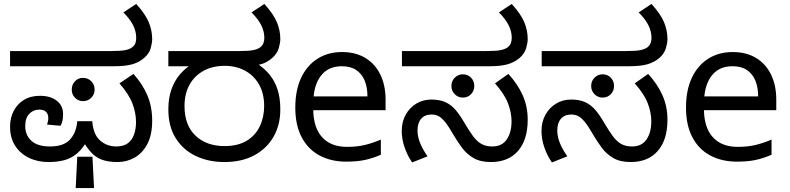

<svg xmlns="http://www.w3.org/2000/svg" viewBox="-20 -810 4009 974"><path d="M226 12Q170 12 125.5 -10Q81 -32 56 -72Q31 -112 31 -167Q31 -211 49 -246.5Q67 -282 101 -303Q135 -324 183 -324Q236 -324 268 -299Q300 -274 300 -231Q300 -215 297 -199Q294 -183 287 -172L219 -178Q221 -186 223 -194.5Q225 -203 225 -210Q225 -232 213 -243Q201 -254 180 -254Q149 -254 128.5 -232.5Q108 -211 108 -170Q108 -125 139 -96Q170 -67 234 -67Q303 -67 335 -102Q367 -137 372 -195H448Q453 -128 487.5 -97.5Q522 -67 570 -67Q606 -67 628 -83Q650 -99 660 -127.5Q670 -156 670 -191Q670 -237 652 -284.5Q634 -332 586 -387L657 -435Q703 -384 727.5 -326.5Q752 -269 752 -198Q752 -126 727.5 -79.5Q703 -33 663 -10.5Q623 12 577 12Q526 12 494 -1Q462 -14 440 -39.5Q418 -65 396 -101L427 -105Q401 -57 371.5 -32Q342 -7 306.5 2.5Q271 12 226 12ZM364 144 372 -15H449L457 144ZM401 -297Q377 -297 360.5 -314Q344 -331 344 -355Q344 -381 360.5 -398Q377 -415 401 -415Q426 -415 443 -398Q460 -381 460 -355Q460 -331 443 -314Q426 -297 401 -297ZM31 -474V-551H541Q595 -551 617 -556Q639 -561 649 -569Q663 -579 667 -591.5Q671 -604 671 -618Q671 -651 655 -682.5Q639 -714 606 -747L671 -790Q718 -738 735 -696.5Q752 -655 752 -612Q752 -593 744.5 -565.5Q737 -538 711 -516Q686 -494 651.5 -484Q617 -474 559 -474Z M1118 12Q1037 12 972.5 -19Q908 -50 871 -109.5Q834 -169 834 -255Q834 -312 849.5 -356Q865 -400 893 -433Q921 -466 960 -488L978 -474H834V-551H1190Q1244 -551 1266 -556Q1288 -561 1299 -569Q1312 -579 1316.5 -591.5Q1321 -604 1321 -618Q1321 -651 1305 -682.5Q1289 -714 1256 -747L1321 -790Q1368 -738 1385 -696.5Q1402 -655 1402 -612Q1402 -593 1394 -565.5Q1386 -538 1361 -516Q1348 -504 1330 -494.5Q1312 -485 1288 -480L1283 -488Q1321 -464 1347.5 -431.5Q1374 -399 1388 -356Q1402 -313 1402 -255Q1402 -177 1368 -117Q1334 -57 1270.5 -22.5Q1207 12 1118 12ZM1119 -69Q1187 -69 1231.5 -96Q1276 -123 1298 -169.5Q1320 -216 1320 -272Q1320 -337 1293.5 -382.5Q1267 -428 1222 -452Q1177 -476 1120 -476Q1058 -476 1012 -450.5Q966 -425 941 -379.5Q916 -334 916 -272Q916 -175 971.5 -122Q1027 -69 1119 -69Z M1715 -546Q1784 -546 1833.5 -516Q1883 -486 1909.5 -431.5Q1936 -377 1936 -304V-251H1569Q1571 -160 1615.5 -112.5Q1660 -65 1740 -65Q1791 -65 1830.5 -74.5Q1870 -84 1912 -102V-25Q1871 -7 1831 1.5Q1791 10 1736 10Q1660 10 1601.5 -21Q1543 -52 1510.5 -113.5Q1478 -175 1478 -264Q1478 -352 1507.5 -415Q1537 -478 1590.5 -512Q1644 -546 1715 -546ZM1714 -474Q1651 -474 1614.5 -433.5Q1578 -393 1571 -321H1844Q1844 -367 1830 -401Q1816 -435 1787.5 -454.5Q1759 -474 1714 -474Z M2470 12Q2417 12 2382.5 -8Q2348 -28 2324.5 -59.5Q2301 -91 2281 -125Q2256 -169 2238 -191Q2220 -213 2204.5 -221Q2189 -229 2169 -229Q2135 -229 2116.5 -207.5Q2098 -186 2098 -148Q2098 -116 2112 -82.5Q2126 -49 2149 -17L2071 14Q2048 -18 2033 -60.5Q2018 -103 2018 -146Q2018 -192 2038 -228Q2058 -264 2092 -284.5Q2126 -305 2168 -305Q2210 -305 2239 -292Q2268 -279 2290.5 -253Q2313 -227 2336 -187Q2359 -148 2378.5 -121Q2398 -94 2421 -80.5Q2444 -67 2477 -67Q2527 -67 2551 -103Q2575 -139 2575 -194Q2575 -239 2557 -286Q2539 -333 2491 -387L2559 -435Q2606 -384 2631.5 -327Q2657 -270 2657 -203Q2657 -101 2608 -44.5Q2559 12 2470 12ZM2328 -315Q2304 -315 2287 -332Q2270 -349 2270 -374Q2270 -399 2287 -416Q2304 -433 2328 -433Q2353 -433 2369.5 -416Q2386 -399 2386 -374Q2386 -349 2369.5 -332Q2353 -315 2328 -315ZM2019 -474V-551H2445Q2499 -551 2521 -556Q2543 -561 2554 -569Q2567 -579 2571.5 -591.5Q2576 -604 2576 -618Q2576 -651 2560 -682.5Q2544 -714 2511 -747L2576 -790Q2623 -738 2640 -696.5Q2657 -655 2657 -612Q2657 -593 2649 -565.5Q2641 -538 2616 -516Q2590 -494 2555.5 -484Q2521 -474 2464 -474Z M3179 12Q3126 12 3091.5 -8Q3057 -28 3033.5 -59.5Q3010 -91 2990 -125Q2965 -169 2947 -191Q2929 -213 2913.5 -221Q2898 -229 2878 -229Q2844 -229 2825.5 -207.5Q2807 -186 2807 -148Q2807 -116 2821 -82.5Q2835 -49 2858 -17L2780 14Q2757 -18 2742 -60.5Q2727 -103 2727 -146Q2727 -192 2747 -228Q2767 -264 2801 -284.5Q2835 -305 2877 -305Q2919 -305 2948 -292Q2977 -279 2999.5 -253Q3022 -227 3045 -187Q3068 -148 3087.5 -121Q3107 -94 3130 -80.5Q3153 -67 3186 -67Q3236 -67 3260 -103Q3284 -139 3284 -194Q3284 -239 3266 -286Q3248 -333 3200 -387L3268 -435Q3315 -384 3340.5 -327Q3366 -270 3366 -203Q3366 -101 3317 -44.5Q3268 12 3179 12ZM3037 -315Q3013 -315 2996 -332Q2979 -349 2979 -374Q2979 -399 2996 -416Q3013 -433 3037 -433Q3062 -433 3078.5 -416Q3095 -399 3095 -374Q3095 -349 3078.5 -332Q3062 -315 3037 -315ZM2728 -474V-551H3154Q3208 -551 3230 -556Q3252 -561 3263 -569Q3276 -579 3280.5 -591.5Q3285 -604 3285 -618Q3285 -651 3269 -682.5Q3253 -714 3220 -747L3285 -790Q3332 -738 3349 -696.5Q3366 -655 3366 -612Q3366 -593 3358 -565.5Q3350 -538 3325 -516Q3299 -494 3264.5 -484Q3230 -474 3173 -474Z M3697 -546Q3766 -546 3815.5 -516Q3865 -486 3891.5 -431.5Q3918 -377 3918 -304V-251H3551Q3553 -160 3597.5 -112.5Q3642 -65 3722 -65Q3773 -65 3812.5 -74.5Q3852 -84 3894 -102V-25Q3853 -7 3813 1.5Q3773 10 3718 10Q3642 10 3583.5 -21Q3525 -52 3492.5 -113.5Q3460 -175 3460 -264Q3460 -352 3489.5 -415Q3519 -478 3572.5 -512Q3626 -546 3697 -546ZM3696 -474Q3633 -474 3596.5 -433.5Q3560 -393 3553 -321H3826Q3826 -367 3812 -401Q3798 -435 3769.5 -454.5Q3741 -474 3696 -474Z"/></svg>

Font: kannada25
Style: Book
Weight: 400
Designer: Jelle Bosma - Monotype Design Team
Foundry: Monotype Imaging Inc.
Version: Version 2.003